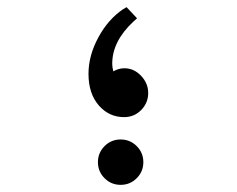

<svg xmlns="http://www.w3.org/2000/svg" viewBox="-20 -519 662 537"><path d="M380.9 -65.4Q380.9 -39.1 362.3 -20.5Q343.8 -2 317.4 -2Q291 -2 272.5 -20.5Q253.9 -39.1 253.9 -65.4Q253.9 -91.8 272.5 -110.4Q291 -128.9 317.4 -128.9Q343.8 -128.9 362.3 -110.4Q380.9 -91.8 380.9 -65.4ZM327.1 -191.4Q285.2 -191.4 256.8 -223.6Q227.5 -256.8 227.5 -312.5Q227.5 -363.3 254.9 -414.1Q282.2 -464.8 324.2 -493.2L334 -499L363.3 -467.8L352.5 -458Q323.2 -430.7 308.6 -401.4Q293.9 -372.1 293.9 -340.8Q293.9 -330.1 296.9 -320.3V-319.3Q311.5 -328.1 328.1 -328.1Q354.5 -328.1 374.5 -307.1Q394.5 -286.1 394.5 -258.8Q394.5 -231.4 375 -211.4Q355.5 -191.4 327.1 -191.4Z"/></svg>

Font: Thabit-Bold
Style: Bold
Weight: 700
Designer: Regenerated by Nadim Shaikli
Foundry: MAK Alagha
Version: 0.01